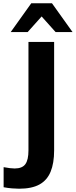

<svg xmlns="http://www.w3.org/2000/svg" viewBox="-20 -960 461 1167"><path d="M96 187Q78 187 53 185Q28 183 2 178V56Q22 60 40 62Q58 64 69 64Q115 64 134 38Q153 12 153 -46V-705H309V-46Q309 32 287.5 84Q266 136 219.5 161.5Q173 187 96 187ZM45 -765 170 -940H296L421 -765H318L233 -860L148 -765Z"/></svg>

Font: Mulish ExtraLight ExtraBold
Style: Regular
Weight: 800
Version: Version 3.603